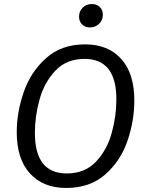

<svg xmlns="http://www.w3.org/2000/svg" viewBox="-20 -920 727 952"><path d="M646 -422Q646 -321 612 -221.5Q578 -122 502 -55Q426 12 308 12Q194 12 128.5 -60Q63 -132 63 -264Q63 -363 97.5 -463Q132 -563 208 -631.5Q284 -700 402 -700Q516 -700 581 -628Q646 -556 646 -422ZM153 -261Q153 -60 311 -60Q401 -60 456 -118.5Q511 -177 534 -261Q557 -345 557 -428Q557 -628 399 -628Q310 -628 255 -570Q200 -512 176.5 -428Q153 -344 153 -261ZM372 -837Q372 -864 390 -882Q408 -900 435 -900Q460 -900 475 -885Q490 -870 490 -847Q490 -820 471.5 -802Q453 -784 426 -784Q402 -784 387 -799Q372 -814 372 -837Z"/></svg>

Font: FiraGO Book
Style: Italic
Weight: 350
Italic angle: -8°
Designer: bBox Type GmbH
Foundry: bBox Type GmbH
Version: Version 1.001